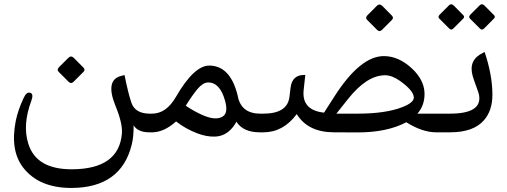

<svg xmlns="http://www.w3.org/2000/svg" viewBox="-20 -634 2427 920"><path d="M334 -356.4 379.4 -310.5Q390.1 -299.8 379.9 -289.6L332 -241.7Q320.3 -230.5 309.1 -241.7L261.7 -289.1Q250.5 -299.8 263.2 -312.5L307.6 -356.9Q320.3 -369.6 334 -356.4ZM695.8 0Q641.1 0 620.1 -33.2Q621.1 19.5 611.3 58.6Q560.5 265.6 323.2 266.6Q167.5 267.1 91.3 169.4Q27.3 86.9 55.7 -55.7Q65.9 -106 93.3 -164.6Q106.9 -194.8 124.5 -189.5Q142.6 -184.6 129.9 -150.4Q87.4 -36.6 115.2 53.2Q152.8 177.7 324.7 177.2Q548.8 176.3 564 7.3Q568.4 -41 533.7 -126Q482.9 -250 559.6 -270L576.7 -274.4Q593.8 -188.5 609.4 -142.6Q627 -89.4 698.2 -89.4H715.8Q715.8 -89.4 715.8 0Z M946.3 -84.5Q1013.7 -53.7 1047.9 -76.2Q1074.7 -93.8 1058.1 -152.3Q1033.2 -240.7 975.6 -238.8Q951.7 -237.8 925.8 -207Q900.4 -176.3 870.1 -127.4Q906.7 -102.5 946.3 -84.5ZM823.7 -52.2Q765.6 0 709 0H691.9Q691.9 0 691.9 -89.4H708.5Q776.4 -89.4 822.8 -169.4Q909.7 -320.3 983.4 -319.8Q1079.1 -318.8 1115.2 -189.9Q1117.7 -182.1 1119.1 -174.8Q1134.8 -89.4 1227.5 -89.4H1245.1Q1245.1 -89.4 1245.1 0H1225.1Q1145 0 1112.8 -50.8Q1101.6 -28.8 1083 -10.7Q1052.7 19 1009.8 20.5Q970.7 22 925.3 4.9Q868.7 -16.6 823.7 -52.2Z M1812 -605.5 1857.4 -559.6Q1868.2 -548.8 1857.9 -538.6L1810.1 -490.7Q1798.3 -479.5 1787.1 -490.7L1739.7 -538.1Q1728.5 -548.8 1741.2 -561.5L1785.6 -606Q1798.3 -618.7 1812 -605.5ZM1591.8 -89.4H1691.9Q1827.6 -89.4 1907.7 -120.6Q1964.4 -142.6 1962.9 -168Q1960.9 -200.7 1895.5 -247.1Q1857.9 -273.4 1824.7 -273.4Q1737.8 -272.9 1648.4 -160.6ZM1926.8 -48.3Q1834.5 1 1689.9 0.5L1579.6 0Q1455.1 -0.5 1401.9 -87.4Q1337.4 0 1242.2 0H1220.2Q1220.2 0 1220.2 -89.4H1241.7Q1356.4 -89.4 1366.7 -168.5L1372.6 -215.8Q1380.4 -274.9 1438 -274.9H1442.9L1435.1 -203.6Q1424.3 -106 1532.7 -94.2L1581.5 -170.4Q1706.5 -366.2 1820.3 -365.2Q1890.6 -364.7 1953.6 -306.2Q2012.2 -251.5 2014.2 -188Q2015.6 -129.4 1980 -89.4H2072.3H2089.8Q2089.8 -89.4 2089.8 0H2069.8Q2003.4 0 1926.8 -48.3Z M2153.8 -607.9 2199.2 -562Q2208 -553.2 2199.7 -544.9L2151.9 -497.1Q2142.1 -487.3 2132.8 -497.1L2085 -544.9Q2076.7 -553.2 2086.4 -563.5L2131.3 -608.4Q2142.1 -619.1 2153.8 -607.9ZM2300.8 -607.9 2346.7 -562Q2355.5 -553.2 2346.7 -544.9L2299.3 -497.1Q2289.6 -487.3 2279.8 -497.1L2232.4 -544.4Q2223.6 -553.2 2233.9 -564L2278.3 -608.4Q2289.6 -619.1 2300.8 -607.9ZM2135.7 -89.4Q2291.5 -89.4 2275.4 -178.7Q2273.4 -188.5 2266.1 -208.5Q2249 -254.9 2244.6 -271Q2223.6 -347.2 2294.4 -380.9L2302.2 -384.8Q2339.8 -272.9 2339.4 -179.2Q2339.4 -104 2298.8 -57.6Q2249 0 2136.2 0H2065.4Q2065.4 0 2065.4 -89.4Z"/></svg>

Font: Gandom WOL
Style: WOL
Weight: 400
Foundry: DejaVu fonts team - Redesigned by Saber Rastikerdar - Based on Samim Font
Version: Version 0.8